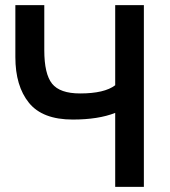

<svg xmlns="http://www.w3.org/2000/svg" viewBox="-20 -730 664 750"><path d="M430 -397V-710H542V0H430V-289Q364 -263 264 -263Q146 -263 93 -328.5Q40 -394 40 -507V-710H153V-534Q153 -441 183.5 -403Q214 -365 293 -365Q388 -365 430 -397Z"/></svg>

Font: Raleway
Style: Regular
Weight: 600
Designer: Matt McInerney, Pablo Impallari, Rodrigo Fuenzalida
Foundry: Matt McInerney, Pablo Impallari, Rodrigo Fuenzalida
Version: Version 1.000;PS 001.001;hotconv 1.0.56; ttfautohint (v1.5)